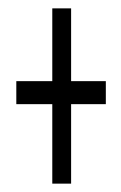

<svg xmlns="http://www.w3.org/2000/svg" viewBox="-20 -543 290 459"><path d="M105 -104V-294H19V-349H105V-523H150V-349H233V-294H150V-104Z"/></svg>

Font: Inconsolata UltraCondensed
Style: Regular
Weight: 400
Width: 1
Monospace: yes
Designer: Raph Levien, Cyreal, Brenton Simpson
Foundry: Raph Levien, Cyreal, Google
Version: Version 3.001; ttfautohint (v1.8.2.53-6de2)